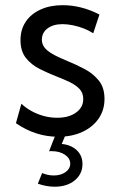

<svg xmlns="http://www.w3.org/2000/svg" viewBox="-20 -518 465 741"><path d="M41.5 -42.5 62.5 -117.7Q80.1 -101.1 102.5 -88.9Q125 -76.7 149.9 -70.1Q174.8 -63.5 200.2 -63.5Q245.6 -63.5 273.4 -83.5Q301.3 -103.5 301.3 -135.7Q301.3 -159.2 286.9 -174.6Q272.5 -189.9 249 -201.2Q225.6 -212.4 198.7 -222.7Q166 -235.4 133.8 -251.5Q101.6 -267.6 80.3 -293.9Q59.1 -320.3 59.1 -363.3Q59.1 -404.3 79.6 -434.6Q100.1 -464.8 137 -481.4Q173.8 -498 221.7 -498Q293.9 -498 363.8 -461.9L339.8 -389.6Q324.2 -399.9 303.7 -408Q283.2 -416 261.7 -420.4Q240.2 -424.8 221.2 -424.8Q185.5 -424.8 163.6 -408.4Q141.6 -392.1 141.6 -364.7Q141.6 -349.1 150.6 -336.2Q159.7 -323.2 181.2 -310.5Q202.6 -297.9 240.7 -282.2Q274.4 -268.6 307.1 -251.2Q339.8 -233.9 361.6 -206.8Q383.3 -179.7 383.3 -136.2Q383.3 -93.3 360.6 -60.3Q337.9 -27.3 297.6 -8.8Q257.3 9.8 204.6 9.8Q117.2 9.8 41.5 -42.5ZM126 190.9 142.6 149.9Q164.6 159.2 187.5 159.2Q214.8 159.2 232.9 146.2Q251 133.3 251 113.8Q251 92.8 230.5 79.1Q210 65.4 179.7 65.4Q177.2 65.4 174.6 65.4Q171.9 65.4 169.4 65.9L196.3 -3.4H235.4L218.3 37.6Q254.4 41 276.4 61.8Q298.3 82.5 298.3 115.2Q298.3 153.3 268.6 178Q238.8 202.6 190.9 202.6Q159.2 202.6 126 190.9Z"/></svg>

Font: Kumbh Sans
Style: Regular
Weight: 400
Version: Version 1.005